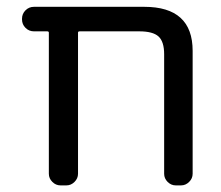

<svg xmlns="http://www.w3.org/2000/svg" viewBox="-20 -567 651 566"><path d="M463.9 -407.2Q463.9 -444.3 447.3 -459.5Q430.7 -474.6 390.6 -474.6H214.8Q210 -474.6 210 -470.7V-54.7Q210 -41 199.7 -30.8Q189.5 -20.5 175.8 -20.5H158.2Q144.5 -20.5 134.3 -30.8Q124 -41 124 -54.7V-470.7Q124 -474.6 119.1 -474.6H80.1Q65.4 -474.6 55.2 -484.9Q44.9 -495.1 44.9 -509.8V-511.7Q44.9 -526.4 55.2 -536.6Q65.4 -546.9 80.1 -546.9H405.3Q547.9 -546.9 547.9 -417V-54.7Q547.9 -41 537.6 -30.8Q527.3 -20.5 513.7 -20.5H498Q484.4 -20.5 474.1 -30.8Q463.9 -41 463.9 -54.7Z"/></svg>

Font: Gen Jyuu GothicL Regular
Style: Regular
Weight: 400
Designer: [Source Han Sans]
Ryoko NISHIZUKA  (kana & ideographs); Paul D. Hunt (Latin, Greek & Cyrillic); Wenlong ZHANG  (bopomofo
Version: Version 1.002.20150607